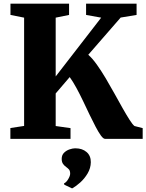

<svg xmlns="http://www.w3.org/2000/svg" viewBox="-20 -763 804 1055"><path d="M37 0V-59.5L112.5 -71V-666L37.5 -681V-743H359.5V-681L286 -666V-343L536 -666L453 -681V-743H730.5V-681L643 -666.5L465 -462Q487.5 -442.5 511.8 -408.5Q536 -374.5 560.8 -333Q585.5 -291.5 609 -248.8Q632.5 -206 653.8 -168.5Q675 -131 691.8 -104.8Q708.5 -78.5 719 -70.5L764 -59V0H557.5Q547.5 0 534.5 -18Q521.5 -36 505.8 -65.8Q490 -95.5 472.5 -132.2Q455 -169 436.8 -207.2Q418.5 -245.5 399.8 -280Q381 -314.5 363 -339.5L286 -249.5V-70.5L367.5 -59V0ZM479 128.5Q478.5 161 461.5 189.8Q444.5 218.5 420.8 239.8Q397 261 377 272H375.5L333.5 252L331.5 245Q344.5 239 355 221Q365.5 203 365.5 191.5Q365.5 175.5 359 168.2Q352.5 161 344 155Q335 149 327 138.5Q319 128 319 110Q319 89 332 76.2Q345 63.5 362.2 57.8Q379.5 52 391.5 52H395Q432 52 455.8 72.5Q479.5 93 479 128.5Z"/></svg>

Font: Merriweather 36pt Black
Style: Regular
Weight: 900
Version: Version 2.100